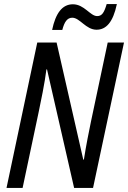

<svg xmlns="http://www.w3.org/2000/svg" viewBox="-20 -923 629 943"><path d="M236 -776H286C296 -815 310 -836 335 -836C372 -836 402 -777 454 -777C501 -777 535 -813 554 -903H504C491 -859 480 -844 457 -844C423 -844 394 -902 338 -902C285 -902 253 -857 236 -776ZM12 0H91L170 -373C180 -421 200 -516 208 -582H211L344 0H437L589 -714H509L427 -327C417 -279 402 -204 392 -139H389L258 -714H163Z"/></svg>

Font: Noto Sans Condensed
Style: Italic
Weight: 400
Width: 3
Italic angle: -12°
Designer: Monotype Design Team
Foundry: Monotype Imaging Inc.
Version: Version 2.013